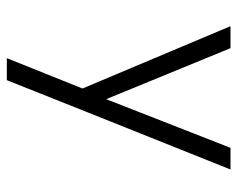

<svg xmlns="http://www.w3.org/2000/svg" viewBox="-88 -414 711 576"><g transform="rotate(90 268.0 -125.5)"><path d="M154 210 245 -17 58 -461H124L277 -88L423 -461H488L316 -31L220 210Z"/></g></svg>

Font: SUITE Light
Style: Regular
Weight: 300
Designer: Sun
Foundry: Sun
Version: Version 2.040